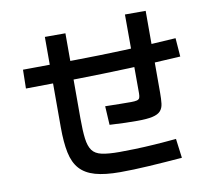

<svg xmlns="http://www.w3.org/2000/svg" viewBox="-89 -905 1179 1058"><g transform="rotate(-10 500.0 -375.5)"><path d="M500 50Q415 50 360.5 34.5Q306 19 275 -15.5Q244 -50 232 -108Q220 -166 220 -250V-756H335V-280Q335 -210 340.5 -166.5Q346 -123 363 -99.5Q380 -76 416.5 -68Q453 -60 515 -60Q552 -60 602.5 -61.5Q653 -63 712.5 -67Q772 -71 834 -77L848 31Q751 39 661.5 44.5Q572 50 500 50ZM68 -494 70 -599Q213 -600 354.5 -601.5Q496 -603 639.5 -608.5Q783 -614 928 -624L936 -520Q790 -511 645.5 -505.5Q501 -500 357 -497.5Q213 -495 68 -494ZM642 -212Q614 -212 574.5 -213Q535 -214 487 -217L481 -322Q526 -321 564 -320.5Q602 -320 625 -320Q647 -320 658.5 -323Q670 -326 673.5 -334.5Q677 -343 677 -360L676 -801H792V-343Q792 -307 789 -282Q786 -257 772 -241.5Q758 -226 727 -219Q696 -212 642 -212Z"/></g></svg>

Font: Murecho Thin Medium
Style: Regular
Weight: 500
Version: Version 1.010